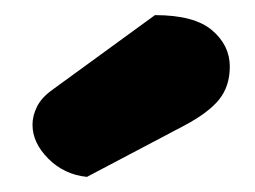

<svg xmlns="http://www.w3.org/2000/svg" viewBox="-20 -764 338 254"><path d="M185 -744Q237 -744 260.5 -724Q284 -704 284 -676Q284 -650 270 -632.5Q256 -615 224 -598L95 -530Q65 -533 44 -554Q23 -575 23 -599Q23 -611 29 -623Q35 -635 49 -645Z"/></svg>

Font: Baloo Da
Style: Regular
Weight: 400
Designer: Noopur Datye and Ek Type
Foundry: Ek Type
Version: Version 1.443;PS 1.000;hotconv 16.6.51;makeotf.lib2.5.65220;